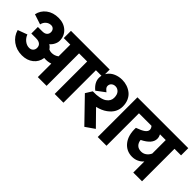

<svg xmlns="http://www.w3.org/2000/svg" viewBox="70 -1398 2174 2174"><g transform="rotate(45 1156.5 -311.5)"><path d="M540 2.9V-212.9Q492.7 -196.3 438 -201.2Q428.7 -130.4 374 -86.7Q319.3 -43 237.8 -43Q150.9 -43 86.9 -89.8Q22.9 -136.7 2 -212.9L115.2 -254.9Q130.4 -213.4 164.1 -187.3Q197.8 -161.1 235.8 -161.1Q264.6 -161.1 282.7 -179Q300.8 -196.8 300.8 -225.1Q300.8 -258.8 278.3 -276.4Q255.9 -293.9 217.8 -293.9H139.2V-398.9H209Q248 -398.9 267.1 -416.7Q286.1 -434.6 286.1 -461.9Q286.1 -487.8 271 -503.9Q255.9 -520 231.9 -520Q196.8 -520 170.2 -496.8Q143.6 -473.6 136.2 -437L14.2 -477.1Q28.8 -549.3 87.9 -593.8Q147 -638.2 232.9 -638.2Q317.4 -638.2 371.1 -589.1Q424.8 -540 424.8 -462.9Q424.8 -434.1 408.9 -403.1Q393.1 -372.1 368.2 -352.1Q394 -337.4 411.1 -311Q431.2 -300.8 457 -300.8Q501.5 -300.8 540 -329.1V-517.1H435.1V-632.8H1055.2V-517.1H950.2V2.9H810.1V-517.1H680.2V2.9Z M1045.4 -245.1 1093.8 -323.2Q1154.8 -321.3 1199.7 -330.6Q1244.6 -339.8 1269.5 -357.4Q1294.4 -375 1305.9 -396.2Q1317.4 -417.5 1317.4 -442.9Q1317.4 -494.1 1293.2 -520Q1269 -545.9 1235.4 -545.9Q1207.5 -545.9 1188 -529.1Q1168.5 -512.2 1168.5 -483.9Q1168.5 -469.2 1178.2 -456.3Q1188 -443.4 1211.4 -424.8L1108.4 -348.1Q1034.7 -408.7 1034.7 -481Q1034.7 -533.7 1064.5 -573.5Q1094.2 -613.3 1140.1 -632.6Q1186 -651.9 1238.8 -651.9Q1280.3 -651.9 1318.4 -638.9Q1356.4 -626 1387.9 -601.1Q1419.4 -576.2 1438 -534.9Q1456.5 -493.7 1456.5 -441.9Q1456.5 -396 1435.5 -354.5Q1414.6 -313 1365.5 -277.3Q1316.4 -241.7 1244.6 -225.1L1419.4 -46.9L1310.5 28.8ZM1499.5 2.9V-632.8H1744.6V-517.1H1639.6V2.9Z M1659.2 -632.8H2313.5V-517.1H2208.5V2.9H2068.4V-174.8Q2044.9 -146.5 2009 -129.6Q1973.1 -112.8 1933.1 -112.8Q1839.8 -112.8 1783.2 -183.8Q1726.6 -254.9 1731.4 -376Q1800.3 -400.4 1829.8 -423.1Q1859.4 -445.8 1859.4 -472.2Q1859.4 -495.6 1840.3 -517.1H1659.2ZM1962.4 -227.1Q1996.1 -227.1 2023.7 -246.1Q2051.3 -265.1 2068.4 -300.8V-517.1H1976.6Q1991.2 -488.3 1991.2 -460Q1991.2 -378.4 1866.2 -316.9Q1870.1 -276.4 1894.5 -251.7Q1918.9 -227.1 1962.4 -227.1Z"/></g></svg>

Font: LT Superior
Style: Bold
Weight: 400
Designer: Daniel Lyons
Foundry: LyonsType
Version: Version 1.000